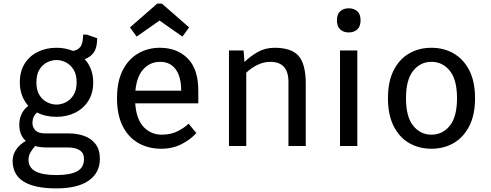

<svg xmlns="http://www.w3.org/2000/svg" viewBox="-20 -810 2725 1065"><path d="M292 235Q50 235 50 82Q50 48 70 19Q90 -10 123 -28Q87 -61 87 -119Q87 -149 99 -176Q111 -203 137 -223Q115 -247 102.5 -280Q90 -313 90 -353Q90 -414 116.5 -456.5Q143 -499 189 -522Q235 -545 293 -545Q342 -545 384 -528Q407 -529 424 -548Q441 -567 441 -618H461L519 -598Q519 -546 500.5 -519.5Q482 -493 450 -482Q472 -458 484.5 -425.5Q497 -393 497 -353Q497 -293 470 -250.5Q443 -208 397 -185Q351 -162 293 -162Q232 -162 185 -186Q160 -163 160 -128Q160 -103 177 -86.5Q194 -70 230 -70H362Q408 -70 447 -56Q486 -42 510 -11Q534 20 534 72Q534 148 472.5 191.5Q411 235 292 235ZM293 -230Q320 -230 345.5 -243Q371 -256 388 -283Q405 -310 405 -353Q405 -397 388 -424Q371 -451 345.5 -464Q320 -477 293 -477Q267 -477 241 -464Q215 -451 198.5 -424Q182 -397 182 -353Q182 -310 198.5 -283Q215 -256 241 -243Q267 -230 293 -230ZM292 161Q370 161 408 140Q446 119 446 73Q446 45 432 31.5Q418 18 398 13Q378 8 358 8H238Q204 8 175 0Q161 15 149.5 34.5Q138 54 138 77Q138 161 292 161Z M874 15Q803 15 747.5 -16.5Q692 -48 660.5 -110.5Q629 -173 629 -265Q629 -358 660.5 -420Q692 -482 746 -513.5Q800 -545 867 -545Q962 -545 1021 -486Q1080 -427 1080 -307V-237H730Q736 -149 776.5 -106Q817 -63 877 -63Q928 -63 966 -82.5Q1004 -102 1026 -124L1069 -72Q1038 -37 988 -11Q938 15 874 15ZM731 -307H985Q985 -384 954.5 -425.5Q924 -467 868 -467Q814 -467 776.5 -427.5Q739 -388 731 -307ZM738 -607 701 -658 852 -790H878L1029 -658L992 -607L865 -696Z M1250 0V-530H1331L1336 -466Q1367 -497 1409 -521Q1451 -545 1503 -545Q1597 -545 1636.5 -499.5Q1676 -454 1676 -346V0H1580V-356Q1580 -467 1479 -467Q1444 -467 1410 -451Q1376 -435 1346 -407V0Z M1914 -630Q1886 -630 1867.5 -646.5Q1849 -663 1849 -697Q1849 -732 1867.5 -748Q1886 -764 1914 -764Q1943 -764 1961.5 -748Q1980 -732 1980 -697Q1980 -663 1961.5 -646.5Q1943 -630 1914 -630ZM1866 0V-530H1962V0Z M2373 15Q2304 15 2249.5 -16.5Q2195 -48 2163.5 -110.5Q2132 -173 2132 -265Q2132 -358 2163.5 -420Q2195 -482 2249.5 -513.5Q2304 -545 2373 -545Q2442 -545 2496.5 -513.5Q2551 -482 2583 -420Q2615 -358 2615 -265Q2615 -173 2583 -110.5Q2551 -48 2496.5 -16.5Q2442 15 2373 15ZM2373 -63Q2435 -63 2475 -112.5Q2515 -162 2515 -265Q2515 -368 2475 -417.5Q2435 -467 2373 -467Q2312 -467 2272 -417.5Q2232 -368 2232 -265Q2232 -162 2272 -112.5Q2312 -63 2373 -63Z"/></svg>

Font: Orienta
Style: Regular
Weight: 400
Designer: Eduardo Rodriguez Tunni
Foundry: Eduardo Rodriguez Tunni
Version: Version 1.002; ttfautohint (v1.8.4.7-5d5b);gftools[0.9.23]